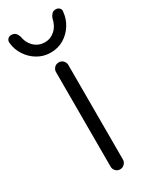

<svg xmlns="http://www.w3.org/2000/svg" viewBox="-221 -765 642 809"><g transform="rotate(-30 100.0 -360.0)"><path d="M137 -30Q137 -18 128 -9Q119 0 107 0Q94 0 85.5 -9Q77 -18 77 -30V-490Q77 -502 85.5 -511Q94 -520 107 -520Q120 -520 128.5 -511Q137 -502 137 -490ZM100 -572Q66 -572 37.5 -588.5Q9 -605 -9.5 -633Q-28 -661 -31 -693Q-33 -704 -26.5 -712Q-20 -720 -9 -720Q4 -720 11 -713.5Q18 -707 22 -696Q28 -661 49.5 -641.5Q71 -622 100 -622Q128 -622 149.5 -641.5Q171 -661 178 -696Q183 -707 189.5 -713.5Q196 -720 208 -720Q219 -720 226 -712.5Q233 -705 230 -693Q227 -661 209 -633Q191 -605 163 -588.5Q135 -572 100 -572Z"/></g></svg>

Font: zvoove
Style: Regular
Weight: 400
Designer: Vernon Adams (Nunito) & Andrew Paglinawan (Quicksand)
Foundry: zvoove
Version: Version 3.006